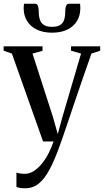

<svg xmlns="http://www.w3.org/2000/svg" viewBox="-28 -762 560 1034"><path d="M107 252Q91 252 78.8 249.8Q66.5 247.5 60.5 244.5V167.5Q67.5 170.5 80 172.2Q92.5 174 105 174Q131.5 174 155 158.5Q178.5 143 198.8 117.8Q219 92.5 234.5 61.8Q250 31 260.5 0H204L36 -473.5L-8.5 -489V-512.5H201V-488.5L147 -473.5L257 -132.5L283 -40L307.5 -129.5L408.5 -473.5L354.5 -489V-512.5H511.5V-489L464.5 -473.5Q442 -410 419.5 -345Q397 -280 376.8 -220Q356.5 -160 339.8 -110.5Q323 -61 311.5 -27.5Q300 6 296 16.5Q267.5 97 239.8 149.2Q212 201.5 180.5 226.8Q149 252 107 252ZM159.5 -742Q172 -742 176.2 -730.8Q180.5 -719.5 180.5 -702Q180.5 -674 187.2 -655Q194 -636 209.8 -626.8Q225.5 -617.5 252.5 -617.5Q279.5 -617.5 295.2 -626.8Q311 -636 317.2 -655Q323.5 -674 323.5 -702Q323.5 -719.5 328 -730.8Q332.5 -742 345 -742H403Q404 -736 404.2 -729.5Q404.5 -723 404.5 -717Q404.5 -678.5 386.8 -649Q369 -619.5 335 -602.8Q301 -586 252.5 -586Q204 -586 170 -602.8Q136 -619.5 117.8 -649Q99.5 -678.5 99.5 -717Q99.5 -723.5 100 -729.8Q100.5 -736 101.5 -742Z"/></svg>

Font: Merriweather 120pt
Style: Regular
Weight: 400
Version: Version 2.100